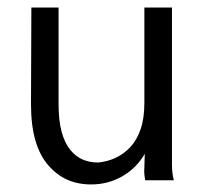

<svg xmlns="http://www.w3.org/2000/svg" viewBox="-20 -477 540 508"><path d="M63 -457H135V-202Q135 -158 143 -128.5Q151 -99 165.5 -81Q180 -63 198.5 -55Q217 -47 239 -47Q263 -49 285 -59Q307 -69 324.5 -87.5Q342 -106 352 -135Q362 -164 362 -205V-457H435V-41Q435 -18 440 0H364Q363 -7 362 -15.5Q361 -24 362 -35L363 -70Q341 -32 303.5 -10.5Q266 11 221 11Q186 11 158 -1.5Q130 -14 107.5 -40Q85 -66 73.5 -106Q62 -146 62 -202Z"/></svg>

Font: Inconsolata
Style: Regular
Weight: 400
Designer: Raph Levien, Kirill Tkachev
Foundry: Cyreal
Version: Version 1.013